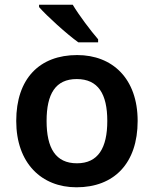

<svg xmlns="http://www.w3.org/2000/svg" viewBox="-20 -786 654 816"><path d="M289 -766H146V-756C178 -719 264 -641 313 -606H397V-619C365 -656 316 -721 289 -766ZM565 -272C565 -452 458 -552 308 -552C148 -552 49 -452 49 -272C49 -92 157 10 305 10C465 10 565 -92 565 -272ZM178 -272C178 -387 216 -450 306 -450C397 -450 436 -387 436 -272C436 -157 397 -92 307 -92C216 -92 178 -157 178 -272Z"/></svg>

Font: Noto Sans Myanmar SemiBold
Style: Regular
Weight: 600
Designer: Monotype Design Team
Foundry: Monotype Imaging Inc.
Version: Version 2.107